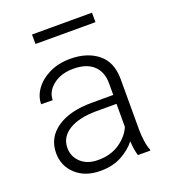

<svg xmlns="http://www.w3.org/2000/svg" viewBox="-132 -804 801 909"><g transform="rotate(-20 268.0 -349.0)"><path d="M410.2 0Q405.8 -13.7 402.6 -33.4Q399.4 -53.2 398.4 -73.7Q372.1 -40 327.1 -15.1Q282.2 9.8 219.7 9.8Q142.6 9.8 95.9 -33.2Q49.3 -76.2 49.3 -140.6Q49.3 -218.3 113.8 -262.9Q178.2 -307.6 290 -307.6H397.9V-367.2Q397.9 -423.8 363 -456.3Q328.1 -488.8 261.7 -488.8Q200.2 -488.8 160.2 -457.5Q120.1 -426.3 120.1 -382.3L62 -382.8Q62 -422.4 87.4 -457.8Q112.8 -493.2 158.4 -515.6Q204.1 -538.1 264.6 -538.1Q349.1 -538.1 402.8 -495.1Q456.5 -452.1 456.5 -366.2V-110.8Q456.5 -83.5 460.7 -54.2Q464.8 -24.9 472.7 -6.3V0ZM226.6 -42.5Q290 -42.5 334.5 -72.8Q378.9 -103 397.9 -146.5V-262.7H298.3Q208.5 -262.7 158.2 -231.4Q107.9 -200.2 107.9 -145.5Q107.9 -102.5 139.6 -72.5Q171.4 -42.5 226.6 -42.5ZM436.5 -708V-660.2H134.3V-708Z"/></g></svg>

Font: Vazirmatn RD UI ExtraLight
Style: Regular
Weight: 200
Designer: Saber Rastikerdar
Foundry: Saber Rastikerdar
Version: Version 33.003